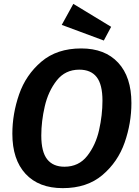

<svg xmlns="http://www.w3.org/2000/svg" viewBox="-20 -959 722 995"><path d="M661 -425Q661 -321 626 -220.5Q591 -120 511 -52Q431 16 305 16Q181 16 112.5 -58Q44 -132 44 -266Q44 -369 79 -470Q114 -571 194.5 -639.5Q275 -708 401 -708Q524 -708 592.5 -634Q661 -560 661 -425ZM194 -257Q194 -172 224.5 -133.5Q255 -95 314 -95Q388 -95 432 -151Q476 -207 493.5 -285Q511 -363 511 -437Q511 -521 481 -559.5Q451 -598 391 -598Q318 -598 274 -542Q230 -486 212 -408Q194 -330 194 -257ZM556 -820 518 -749 300 -830 360 -939Z"/></svg>

Font: Fira Sans SemiBold
Style: Italic
Weight: 600
Italic angle: -8°
Designer: bBox Type GmbH & Carrois Corporate GbR & Edenspiekermann AG
Foundry: bBox Type GmbH & Carrois Corporate GbR & Edenspiekermann AG
Version: Version 4.301